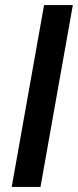

<svg xmlns="http://www.w3.org/2000/svg" viewBox="-20 -734 306 754"><path d="M153 -714H266L139 0H26Z"/></svg>

Font: Chakra Petch SemiBold
Style: Italic
Weight: 600
Italic angle: -10°
Designer: Katatrad Aksorn Co.,Ltd.
Foundry: Cadson Demak Co.,Ltd.
Version: Version 1.000; ttfautohint (v1.6)